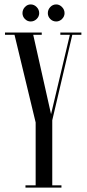

<svg xmlns="http://www.w3.org/2000/svg" viewBox="-20 -847 392 867"><path d="M95 0V-10H141V-294L45.5 -690H2.5V-700H168.5V-690H130L210.5 -331.5L295.5 -690H252.5V-700H347.5V-690H306.5L216 -304V-10H257.5V0ZM234 -750Q218 -750 207 -761.2Q196 -772.5 196 -787.5Q196 -803.5 207 -815.2Q218 -827 234 -827Q248.5 -827 260 -815.2Q271.5 -803.5 271.5 -787.5Q271.5 -772.5 260 -761.2Q248.5 -750 234 -750ZM118.5 -750Q103.5 -750 92.5 -761.2Q81.5 -772.5 81.5 -787.5Q81.5 -803.5 92.5 -815.2Q103.5 -827 118.5 -827Q134 -827 145.5 -815.2Q157 -803.5 157 -787.5Q157 -772.5 145.5 -761.2Q134 -750 118.5 -750Z"/></svg>

Font: Imbue 100pt
Style: Regular
Weight: 400
Designer: Tyler Finck
Foundry: Etcetera Type Company
Version: Version 1.102; ttfautohint (v1.8.3)